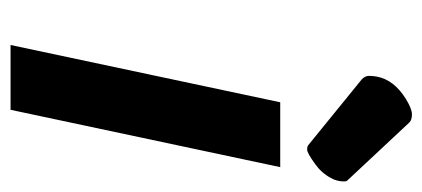

<svg xmlns="http://www.w3.org/2000/svg" viewBox="-244 -576 820 373"><g transform="rotate(90 166.5 -390.0)"><path d="M179.2 -523.9H305.2L193.8 0H67.9ZM262.2 -578.6 134.3 -682.6Q127.9 -689 127.9 -696.5Q127.9 -704.1 129.4 -711.9Q135.7 -745.1 172.9 -768.1Q191.9 -779.8 202.6 -779.8Q213.4 -779.8 218.3 -774.9L331.1 -654.3Q333 -652.3 333 -648.4Q333 -633.8 326.2 -622.1Q316.4 -604 299.3 -591.8Q277.8 -576.2 271.2 -576.2Q264.6 -576.2 262.2 -578.6Z"/></g></svg>

Font: Tuffy
Style: BoldItalic
Weight: 700
Italic angle: -12°
Designer: Thatcher Ulrich, Karoly Barta, Michael Everson
Version: Version 001.271